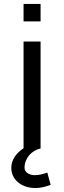

<svg xmlns="http://www.w3.org/2000/svg" viewBox="-20 -750 324 970"><path d="M99 -1C62 23 37 57.6 37 98C37 157 88 200 159 200C187 200 210 193 236 184L219 122C198 129 177 135 156 135C126 135 104 119 104 98C104 49.7 138 11 185 0V-540H99ZM99 -642H185V-730H99Z"/></svg>

Font: Resamitz
Style: Bold
Weight: 700
Designer: gluk
Foundry: gluk
Version: Version 0.047